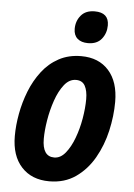

<svg xmlns="http://www.w3.org/2000/svg" viewBox="-54 -799 594 851"><g transform="rotate(5 243.0 -374.0)"><path d="M197 10Q119 10 73.5 -39.5Q28 -89 28 -177Q28 -224 37.5 -276Q47 -328 66.5 -377.5Q86 -427 117 -467.5Q148 -508 191.5 -531.5Q235 -555 291 -555Q369 -555 413.5 -505Q458 -455 458 -366Q458 -303 443 -237Q428 -171 396 -115Q364 -59 314.5 -24.5Q265 10 197 10ZM210 -97Q238 -97 260 -124Q282 -151 297.5 -192.5Q313 -234 321 -280.5Q329 -327 329 -367Q329 -404 317 -426Q305 -448 277 -448Q247 -448 224.5 -419.5Q202 -391 187 -347.5Q172 -304 164.5 -258Q157 -212 157 -176Q157 -97 210 -97ZM315 -615Q285 -615 268 -630Q251 -645 251 -673Q251 -708 272 -733Q293 -758 333 -758Q396 -758 396 -701Q396 -666 375.5 -640.5Q355 -615 315 -615Z"/></g></svg>

Font: Noto Sans Condensed
Style: Bold Italic
Weight: 700
Width: 3
Italic angle: -12°
Designer: Monotype Design Team
Foundry: Monotype Imaging Inc.
Version: Version 2.013; ttfautohint (v1.8.4.7-5d5b)